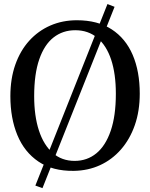

<svg xmlns="http://www.w3.org/2000/svg" viewBox="-20 -854 760 972"><path d="M524 -833.5 560 -819.5 195 98.5 159 85.5ZM353.5 11Q246.5 12.5 175 -35.8Q103.5 -84 68 -169.8Q32.5 -255.5 32.5 -367Q32.5 -455.5 57.5 -526.5Q82.5 -597.5 128 -647.8Q173.5 -698 235 -724.8Q296.5 -751.5 369 -751.5Q474.5 -751.5 545.2 -705.5Q616 -659.5 651.8 -576Q687.5 -492.5 687.5 -380Q687.5 -292 662.5 -220.5Q637.5 -149 592.5 -97.5Q547.5 -46 486.8 -18Q426 10 353.5 11ZM358 -39.5Q421 -39.5 467.8 -77.8Q514.5 -116 540.5 -191.8Q566.5 -267.5 566.5 -379.5Q566.5 -480 542.8 -551.8Q519 -623.5 473 -662.2Q427 -701 361 -701Q298 -701 251.2 -664.5Q204.5 -628 178.8 -553.8Q153 -479.5 153 -367Q153 -267 177 -193.5Q201 -120 246.8 -79.8Q292.5 -39.5 358 -39.5Z"/></svg>

Font: Merriweather 28pt
Style: Regular
Weight: 400
Version: Version 2.100